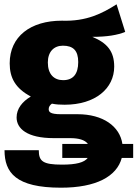

<svg xmlns="http://www.w3.org/2000/svg" viewBox="-20 -647 638 891"><path d="M598 21H548C536 -61 458 -117 340 -117H262C212 -117 206 -128 206 -141C206 -151 212 -160 221 -166C240 -162 258 -161 280 -161C422 -161 510 -236 510 -338C510 -409 477 -448 408 -476C476 -476 525 -484 561 -499L521 -627C455 -585 382 -547 267 -551C122 -551 25 -478 25 -353C25 -285 52 -237 123 -199C84 -176 57 -143 57 -102C57 -50 106 -6 229 -6H305C345 -6 374 2 388 21H269V86H387C371 107 334 117 268 117C178 117 160 101 160 50H1C1 154 53 224 263 224C426 224 522 172 545 86H598ZM272 -435C320 -435 343 -412 343 -359C343 -303 319 -275 273 -275C231 -275 202 -302 202 -357C202 -407 230 -435 272 -435Z"/></svg>

Font: Fira Sans ExtraBold
Style: Regular
Weight: 800
Designer: bBox Type GmbH & Carrois Corporate GbR & Edenspiekermann AG
Foundry: bBox Type GmbH & Carrois Corporate GbR & Edenspiekermann AG
Version: Version 4.300;PS 004.300;hotconv 1.0.88;makeotf.lib2.5.64775